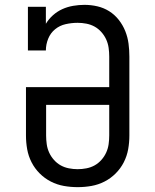

<svg xmlns="http://www.w3.org/2000/svg" viewBox="-20 -763 640 791"><path d="M300 8Q271 8 243 3Q215 -2 189.5 -15Q164 -28 143.5 -48.5Q123 -69 110 -94.5Q97 -120 92 -148Q87 -176 87 -205V-404H430V-530Q430 -548 427.5 -566Q425 -584 417.5 -600.5Q410 -617 397.5 -631Q385 -645 369.5 -653.5Q354 -662 336 -665.5Q318 -669 300 -669Q275 -669 250.5 -663.5Q226 -658 207 -642.5Q188 -627 178.5 -603.5Q169 -580 169 -555H95V-735H169V-665Q181 -685 198.5 -700.5Q216 -716 237 -725.5Q258 -735 281.5 -739Q305 -743 328 -743Q355 -743 381 -737Q407 -731 429.5 -717Q452 -703 469 -681.5Q486 -660 496 -635Q506 -610 509.5 -583.5Q513 -557 513 -530V-205Q513 -176 508 -148Q503 -120 490 -94.5Q477 -69 456.5 -48.5Q436 -28 410.5 -15Q385 -2 357 3Q329 8 300 8ZM300 -66Q318 -66 336 -69.5Q354 -73 369.5 -81.5Q385 -90 397.5 -104Q410 -118 417.5 -134.5Q425 -151 427.5 -169Q430 -187 430 -205V-331H170V-205Q170 -187 172.5 -169Q175 -151 182.5 -134.5Q190 -118 202.5 -104Q215 -90 230.5 -81.5Q246 -73 264 -69.5Q282 -66 300 -66Z"/></svg>

Font: Iosevka Etoile
Style: Regular
Weight: 400
Designer: Belleve Invis
Foundry: Belleve Invis
Version: Version 33.2.4